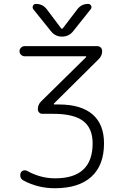

<svg xmlns="http://www.w3.org/2000/svg" viewBox="-20 -995 637 1003"><path d="M463.9 -246.1Q463.9 -325.2 414.6 -362.8Q365.2 -400.4 258.8 -400.4H201.2Q191.4 -400.4 184.6 -407.2Q177.7 -414.1 177.7 -423.8Q177.7 -448.2 194.3 -464.8L429.7 -696.3Q430.7 -697.3 430.2 -699.2Q429.7 -701.2 427.7 -701.2H108.4Q97.7 -701.2 89.8 -709Q82 -716.8 82 -727.5Q82 -738.3 89.8 -746.1Q97.7 -753.9 108.4 -753.9H488.3Q499 -753.9 506.3 -746.6Q513.7 -739.3 513.7 -728.5Q513.7 -704.1 496.1 -686.5L261.7 -454.1Q260.7 -453.1 261.2 -451.2Q261.7 -449.2 263.7 -449.2H288.1Q403.3 -449.2 463.4 -397.5Q523.4 -345.7 523.4 -246.1Q523.4 -131.8 457.5 -71.8Q391.6 -11.7 266.6 -11.7Q176.8 -11.7 101.6 -52.7Q90.8 -58.6 87.4 -69.3Q84 -80.1 87.9 -91.8Q91.8 -100.6 101.6 -104Q111.3 -107.4 121.1 -102.5Q191.4 -63.5 266.6 -63.5Q267.6 -63.5 268.6 -63.5Q463.9 -63.5 463.9 -246.1ZM298.8 -847.7Q303.7 -841.8 308.6 -847.7L383.8 -946.3Q405.3 -974.6 440.4 -974.6Q451.2 -974.6 456.1 -964.8Q458 -960.9 458 -957Q458 -952.1 454.1 -947.3L362.3 -832Q339.8 -803.7 304.2 -803.7Q268.6 -803.7 246.1 -832L154.3 -946.3Q150.4 -952.1 150.4 -957Q150.4 -960.9 152.3 -964.8Q156.2 -974.6 168 -974.6Q203.1 -974.6 224.6 -946.3Z"/></svg>

Font: irohamaru Light
Style: Regular
Weight: 200
Designer: [Source Han Sans]
Ryoko NISHIZUKA  (kana & ideographs); Paul D. Hunt (Latin, Greek & Cyrillic); Wenlong ZHANG  (bopomofo
Version: Version 1.01